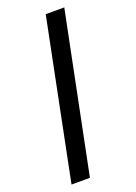

<svg xmlns="http://www.w3.org/2000/svg" viewBox="-201 -962 893 1264"><g transform="rotate(-20 245.5 -330.0)"><path d="M423 -886 198 226H69L293 -886Z"/></g></svg>

Font: Noto Sans Kannada UI ExtraCondensed ExtraBold
Style: Regular
Weight: 800
Width: 2
Designer: Jelle Bosma - Monotype Design Team
Foundry: Monotype Imaging Inc.
Version: Version 2.005; ttfautohint (v1.8.4.7-5d5b)